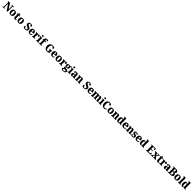

<svg xmlns="http://www.w3.org/2000/svg" viewBox="2948 -8697 16857 16857"><g transform="rotate(45 11376.5 -269.0)"><path d="M23 0H271V-56H235C201 -56 185 -63 185 -119V-547L546 0H650V-595C650 -643 671 -658 701 -658H736V-714H489V-658H524C552 -658 574 -645 574 -599V-228L255 -714H23V-658H57C85 -658 109 -651 109 -599V-119C109 -63 86 -56 50 -56H23Z M1039 10C1207 10 1294 -82 1294 -270C1294 -458 1199 -550 1042 -550C875 -550 788 -458 788 -270C788 -82 883 10 1039 10ZM1041 -56C979 -56 956 -130 956 -270C956 -411 978 -483 1040 -483C1103 -483 1126 -411 1126 -270C1126 -130 1104 -56 1041 -56Z M1578 10C1648 10 1696 -7 1718 -18V-88C1698 -83 1673 -79 1648 -79C1604 -79 1591 -105 1591 -163V-467H1709V-536H1591V-660H1498C1489 -616 1473 -584 1455 -565C1437 -544 1404 -520 1355 -519V-467H1425V-149C1425 -31 1482 10 1578 10Z M2028 10C2196 10 2283 -82 2283 -270C2283 -458 2188 -550 2031 -550C1864 -550 1777 -458 1777 -270C1777 -82 1872 10 2028 10ZM2030 -56C1968 -56 1945 -130 1945 -270C1945 -411 1967 -483 2029 -483C2092 -483 2115 -411 2115 -270C2115 -130 2093 -56 2030 -56Z M2828 10C2989 10 3092 -77 3092 -206C3092 -304 3047 -370 2911 -428C2777 -485 2749 -524 2749 -574C2749 -632 2786 -661 2837 -661C2905 -661 2941 -586 2941 -519C3032 -519 3066 -553 3066 -601C3066 -661 3001 -724 2856 -724C2718 -724 2613 -648 2613 -525C2613 -431 2655 -361 2792 -301C2894 -257 2954 -223 2954 -156C2954 -100 2914 -52 2846 -52C2776 -52 2709 -106 2708 -229C2649 -229 2594 -205 2594 -129C2594 -70 2640 10 2828 10Z M3417 10C3561 10 3617 -54 3617 -108C3617 -132 3601 -148 3580 -155C3559 -105 3522 -67 3458 -67C3376 -67 3333 -125 3331 -256H3636V-308C3636 -467 3549 -550 3406 -550C3252 -550 3164 -453 3164 -265C3164 -91 3247 10 3417 10ZM3472 -322H3333C3334 -426 3364 -482 3410 -482C3454 -482 3472 -423 3472 -322Z M3685 0H4016V-56H3984C3948 -56 3924 -64 3924 -123V-276C3924 -356 3948 -446 3996 -446C4031 -446 4038 -416 4038 -361C4118 -361 4168 -390 4168 -456C4168 -509 4138 -548 4066 -548C3992 -548 3951 -514 3921 -440H3916L3897 -536H3692V-480H3696C3737 -480 3758 -471 3758 -412V-128C3758 -65 3732 -56 3689 -56H3685Z M4346 -624C4396 -624 4438 -649 4438 -698C4438 -749 4396 -772 4346 -772C4295 -772 4256 -749 4256 -698C4256 -649 4295 -624 4346 -624ZM4195 0H4506V-56H4496C4459 -56 4433 -71 4433 -127V-536H4191V-480H4207C4242 -480 4268 -465 4268 -413V-128C4268 -71 4243 -56 4206 -56H4195Z M4539 0H4900V-56H4853C4827 -56 4790 -63 4790 -119V-462H4918V-536H4790V-590C4790 -679 4806 -709 4835 -709C4864 -709 4871 -653 4871 -623C4962 -623 4985 -657 4985 -695C4985 -730 4958 -769 4827 -769C4682 -769 4625 -695 4625 -569V-536H4543V-462H4625V-119C4625 -63 4584 -56 4563 -56H4539Z M5568 10C5655 10 5731 -9 5808 -46V-206C5808 -262 5820 -281 5859 -281H5867V-337H5560V-281H5576C5621 -281 5638 -262 5638 -210V-66C5618 -62 5599 -60 5582 -60C5445 -60 5394 -166 5394 -358C5394 -551 5443 -657 5570 -657C5644 -657 5683 -604 5683 -518C5774 -518 5818 -559 5818 -607C5818 -672 5735 -724 5572 -724C5337 -724 5214 -574 5214 -358C5214 -137 5330 10 5568 10Z M6199 10C6343 10 6399 -54 6399 -108C6399 -132 6383 -148 6362 -155C6341 -105 6304 -67 6240 -67C6158 -67 6115 -125 6113 -256H6418V-308C6418 -467 6331 -550 6188 -550C6034 -550 5946 -453 5946 -265C5946 -91 6029 10 6199 10ZM6254 -322H6115C6116 -426 6146 -482 6192 -482C6236 -482 6254 -423 6254 -322Z M6746 10C6914 10 7001 -82 7001 -270C7001 -458 6906 -550 6749 -550C6582 -550 6495 -458 6495 -270C6495 -82 6590 10 6746 10ZM6748 -56C6686 -56 6663 -130 6663 -270C6663 -411 6685 -483 6747 -483C6810 -483 6833 -411 6833 -270C6833 -130 6811 -56 6748 -56Z M7055 0H7386V-56H7354C7318 -56 7294 -64 7294 -123V-276C7294 -356 7318 -446 7366 -446C7401 -446 7408 -416 7408 -361C7488 -361 7538 -390 7538 -456C7538 -509 7508 -548 7436 -548C7362 -548 7321 -514 7291 -440H7286L7267 -536H7062V-480H7066C7107 -480 7128 -471 7128 -412V-128C7128 -65 7102 -56 7059 -56H7055Z M7774 234C7965 234 8056 161 8056 41C8056 -56 7995 -112 7866 -112H7755C7729 -112 7711 -121 7711 -143C7711 -165 7728 -186 7742 -193C7753 -190 7783 -188 7796 -188C7940 -188 8004 -262 8004 -370C8004 -428 7980 -467 7950 -494C7959 -499 7969 -504 7983 -504C7997 -504 8016 -491 8016 -459C8068 -459 8085 -489 8085 -522C8085 -554 8062 -582 8020 -582C7971 -582 7942 -554 7914 -523C7881 -541 7845 -550 7796 -550C7650 -550 7585 -483 7585 -365C7585 -280 7632 -229 7693 -209C7637 -178 7599 -148 7599 -103C7599 -55 7638 -32 7675 -17C7597 -10 7545 33 7545 100C7545 188 7621 234 7774 234ZM7794 -250C7742 -250 7729 -298 7729 -364C7729 -433 7742 -487 7794 -487C7848 -487 7859 -435 7859 -365C7859 -297 7848 -250 7794 -250ZM7777 172C7715 172 7671 148 7671 99C7671 40 7715 23 7746 23H7862C7907 23 7929 45 7929 80C7929 137 7876 172 7777 172Z M8249 -624C8299 -624 8341 -649 8341 -698C8341 -749 8299 -772 8249 -772C8198 -772 8159 -749 8159 -698C8159 -649 8198 -624 8249 -624ZM8098 0H8409V-56H8399C8362 -56 8336 -71 8336 -127V-536H8094V-480H8110C8145 -480 8171 -465 8171 -413V-128C8171 -71 8146 -56 8109 -56H8098Z M8614 10C8683 10 8709 -11 8751 -64H8760L8782 0H8976V-56H8973C8931 -56 8917 -72 8917 -126V-380C8917 -505 8847 -550 8709 -550C8598 -550 8506 -519 8506 -446C8506 -397 8549 -378 8640 -378C8640 -448 8658 -486 8696 -486C8736 -486 8751 -448 8751 -374V-320L8675 -317C8535 -312 8467 -263 8467 -154C8467 -42 8533 10 8614 10ZM8679 -65C8649 -65 8636 -95 8636 -150C8636 -221 8656 -257 8718 -262L8752 -265V-191C8752 -115 8723 -65 8679 -65Z M9018 0H9321V-56H9317C9276 -56 9255 -65 9255 -121V-306C9255 -387 9272 -460 9326 -460C9373 -460 9386 -410 9386 -325V0H9613V-56H9609C9567 -56 9551 -65 9551 -126V-357C9551 -492 9498 -550 9398 -550C9320 -550 9282 -516 9256 -467H9252L9239 -536H9023V-480H9027C9068 -480 9089 -471 9089 -416V-124C9089 -65 9065 -56 9023 -56H9018Z M10140 10C10301 10 10404 -77 10404 -206C10404 -304 10359 -370 10223 -428C10089 -485 10061 -524 10061 -574C10061 -632 10098 -661 10149 -661C10217 -661 10253 -586 10253 -519C10344 -519 10378 -553 10378 -601C10378 -661 10313 -724 10168 -724C10030 -724 9925 -648 9925 -525C9925 -431 9967 -361 10104 -301C10206 -257 10266 -223 10266 -156C10266 -100 10226 -52 10158 -52C10088 -52 10021 -106 10020 -229C9961 -229 9906 -205 9906 -129C9906 -70 9952 10 10140 10Z M10729 10C10873 10 10929 -54 10929 -108C10929 -132 10913 -148 10892 -155C10871 -105 10834 -67 10770 -67C10688 -67 10645 -125 10643 -256H10948V-308C10948 -467 10861 -550 10718 -550C10564 -550 10476 -453 10476 -265C10476 -91 10559 10 10729 10ZM10784 -322H10645C10646 -426 10676 -482 10722 -482C10766 -482 10784 -423 10784 -322Z M10999 0H11302V-56H11299C11257 -56 11236 -65 11236 -121V-306C11236 -387 11256 -459 11308 -459C11356 -459 11371 -410 11371 -325V0H11598V-56H11594C11552 -56 11536 -65 11536 -126V-318C11536 -394 11557 -459 11608 -459C11656 -459 11673 -410 11673 -325V0H11900V-56H11897C11855 -56 11838 -65 11838 -126V-357C11838 -492 11780 -550 11678 -550C11600 -550 11553 -517 11529 -467H11525C11503 -524 11457 -550 11389 -550C11303 -550 11263 -517 11237 -467H11232L11220 -536H11002V-484H11006C11047 -484 11071 -475 11071 -419V-124C11071 -65 11047 -56 11005 -56H10999Z M12087 -624C12137 -624 12179 -649 12179 -698C12179 -749 12137 -772 12087 -772C12036 -772 11997 -749 11997 -698C11997 -649 12036 -624 12087 -624ZM11936 0H12247V-56H12237C12200 -56 12174 -71 12174 -127V-536H11932V-480H11948C11983 -480 12009 -465 12009 -413V-128C12009 -71 11984 -56 11947 -56H11936Z M12647 10C12826 10 12873 -70 12873 -128C12873 -143 12867 -163 12858 -172C12826 -126 12774 -72 12676 -72C12544 -72 12496 -159 12496 -358C12496 -548 12531 -657 12640 -657C12716 -657 12741 -583 12741 -516C12829 -516 12873 -555 12873 -606C12873 -672 12798 -724 12649 -724C12430 -724 12316 -575 12316 -358C12316 -137 12427 10 12647 10Z M13204 10C13372 10 13459 -82 13459 -270C13459 -458 13364 -550 13207 -550C13040 -550 12953 -458 12953 -270C12953 -82 13048 10 13204 10ZM13206 -56C13144 -56 13121 -130 13121 -270C13121 -411 13143 -483 13205 -483C13268 -483 13291 -411 13291 -270C13291 -130 13269 -56 13206 -56Z M13515 0H13818V-56H13814C13773 -56 13752 -65 13752 -121V-306C13752 -387 13769 -460 13823 -460C13870 -460 13883 -410 13883 -325V0H14110V-56H14106C14064 -56 14048 -65 14048 -126V-357C14048 -492 13995 -550 13895 -550C13817 -550 13779 -516 13753 -467H13749L13736 -536H13520V-480H13524C13565 -480 13586 -471 13586 -416V-124C13586 -65 13562 -56 13520 -56H13515Z M14363 10C14436 10 14480 -22 14508 -75H14513L14542 0H14740V-56H14732C14687 -56 14663 -72 14663 -134V-760H14414V-704H14422C14463 -704 14497 -697 14497 -643V-588C14497 -550 14497 -506 14499 -476H14495C14468 -517 14430 -548 14361 -548C14241 -548 14172 -460 14172 -267C14172 -75 14241 10 14363 10ZM14414 -67C14360 -67 14339 -133 14339 -268C14339 -400 14360 -473 14414 -473C14478 -473 14497 -400 14497 -269C14497 -135 14478 -67 14414 -67Z M15049 10C15193 10 15249 -54 15249 -108C15249 -132 15233 -148 15212 -155C15191 -105 15154 -67 15090 -67C15008 -67 14965 -125 14963 -256H15268V-308C15268 -467 15181 -550 15038 -550C14884 -550 14796 -453 14796 -265C14796 -91 14879 10 15049 10ZM15104 -322H14965C14966 -426 14996 -482 15042 -482C15086 -482 15104 -423 15104 -322Z M15319 0H15622V-56H15618C15577 -56 15556 -65 15556 -121V-306C15556 -387 15573 -460 15627 -460C15674 -460 15687 -410 15687 -325V0H15914V-56H15910C15868 -56 15852 -65 15852 -126V-357C15852 -492 15799 -550 15699 -550C15621 -550 15583 -516 15557 -467H15553L15540 -536H15324V-480H15328C15369 -480 15390 -471 15390 -416V-124C15390 -65 15366 -56 15324 -56H15319Z M16159 10C16299 10 16373 -59 16373 -166C16373 -266 16309 -305 16209 -340C16122 -370 16096 -388 16096 -429C16096 -466 16124 -486 16167 -486C16218 -486 16256 -450 16256 -385C16322 -385 16352 -408 16352 -453C16352 -501 16303 -549 16181 -549C16054 -549 15970 -496 15970 -385C15970 -287 16024 -246 16135 -208C16214 -180 16248 -161 16248 -120C16248 -83 16224 -54 16162 -54C16097 -54 16055 -94 16055 -181C16006 -181 15964 -161 15964 -105C15964 -39 16013 10 16159 10Z M16692 10C16836 10 16892 -54 16892 -108C16892 -132 16876 -148 16855 -155C16834 -105 16797 -67 16733 -67C16651 -67 16608 -125 16606 -256H16911V-308C16911 -467 16824 -550 16681 -550C16527 -550 16439 -453 16439 -265C16439 -91 16522 10 16692 10ZM16747 -322H16608C16609 -426 16639 -482 16685 -482C16729 -482 16747 -423 16747 -322Z M17177 10C17250 10 17294 -22 17322 -75H17327L17356 0H17554V-56H17546C17501 -56 17477 -72 17477 -134V-760H17228V-704H17236C17277 -704 17311 -697 17311 -643V-588C17311 -550 17311 -506 17313 -476H17309C17282 -517 17244 -548 17175 -548C17055 -548 16986 -460 16986 -267C16986 -75 17055 10 17177 10ZM17228 -67C17174 -67 17153 -133 17153 -268C17153 -400 17174 -473 17228 -473C17292 -473 17311 -400 17311 -269C17311 -135 17292 -67 17228 -67Z M17835 0H18403L18410 -187H18338L18331 -139C18324 -95 18305 -64 18261 -64H18091V-342H18313V-405H18091V-650H18234C18280 -650 18296 -626 18301 -575L18305 -527H18378L18375 -714H17835V-658H17874C17899 -658 17921 -651 17921 -600V-109C17921 -74 17905 -56 17876 -56H17835Z M18447 0H18692V-56H18688C18647 -56 18631 -67 18631 -89C18631 -105 18642 -121 18653 -137L18713 -222L18763 -158C18794 -119 18798 -104 18798 -89C18798 -67 18780 -56 18742 -56H18738V0H19059V-56H19047C19023 -56 19001 -71 18972 -109L18835 -292L18933 -415C18974 -466 18989 -480 19025 -480H19034V-536H18816V-480H18819C18845 -480 18862 -474 18862 -450C18862 -432 18850 -416 18836 -396L18797 -342L18748 -405C18733 -425 18727 -437 18727 -451C18727 -467 18736 -480 18775 -480H18778V-536H18465V-480H18477C18506 -480 18531 -462 18558 -427L18676 -270L18557 -120C18518 -72 18501 -56 18456 -56H18447Z M19310 10C19380 10 19428 -7 19450 -18V-88C19430 -83 19405 -79 19380 -79C19336 -79 19323 -105 19323 -163V-467H19441V-536H19323V-660H19230C19221 -616 19205 -584 19187 -565C19169 -544 19136 -520 19087 -519V-467H19157V-149C19157 -31 19214 10 19310 10Z M19481 0H19812V-56H19780C19744 -56 19720 -64 19720 -123V-276C19720 -356 19744 -446 19792 -446C19827 -446 19834 -416 19834 -361C19914 -361 19964 -390 19964 -456C19964 -509 19934 -548 19862 -548C19788 -548 19747 -514 19717 -440H19712L19693 -536H19488V-480H19492C19533 -480 19554 -471 19554 -412V-128C19554 -65 19528 -56 19485 -56H19481Z M20145 10C20214 10 20240 -11 20282 -64H20291L20313 0H20507V-56H20504C20462 -56 20448 -72 20448 -126V-380C20448 -505 20378 -550 20240 -550C20129 -550 20037 -519 20037 -446C20037 -397 20080 -378 20171 -378C20171 -448 20189 -486 20227 -486C20267 -486 20282 -448 20282 -374V-320L20206 -317C20066 -312 19998 -263 19998 -154C19998 -42 20064 10 20145 10ZM20210 -65C20180 -65 20167 -95 20167 -150C20167 -221 20187 -257 20249 -262L20283 -265V-191C20283 -115 20254 -65 20210 -65Z M20556 0H20882C21072 0 21164 -65 21164 -197C21164 -303 21096 -359 21000 -376V-381C21074 -401 21137 -448 21137 -539C21137 -664 21038 -714 20854 -714H20556V-658H20596C20618 -658 20643 -647 20643 -600V-115C20643 -75 20628 -56 20599 -56H20556ZM20846 -406H20813V-650H20844C20919 -650 20959 -621 20959 -531C20959 -442 20923 -406 20846 -406ZM20869 -64H20813V-342H20871C20947 -342 20982 -296 20982 -200C20982 -99 20943 -64 20869 -64Z M21489 10C21657 10 21744 -82 21744 -270C21744 -458 21649 -550 21492 -550C21325 -550 21238 -458 21238 -270C21238 -82 21333 10 21489 10ZM21491 -56C21429 -56 21406 -130 21406 -270C21406 -411 21428 -483 21490 -483C21553 -483 21576 -411 21576 -270C21576 -130 21554 -56 21491 -56Z M21802 0H22114V-56H22103C22067 -56 22041 -71 22041 -127V-760H21802V-704H21813C21833 -704 21875 -697 21875 -645V-127C21875 -71 21849 -56 21813 -56H21802Z M22361 10C22434 10 22478 -22 22506 -75H22511L22540 0H22738V-56H22730C22685 -56 22661 -72 22661 -134V-760H22412V-704H22420C22461 -704 22495 -697 22495 -643V-588C22495 -550 22495 -506 22497 -476H22493C22466 -517 22428 -548 22359 -548C22239 -548 22170 -460 22170 -267C22170 -75 22239 10 22361 10ZM22412 -67C22358 -67 22337 -133 22337 -268C22337 -400 22358 -473 22412 -473C22476 -473 22495 -400 22495 -269C22495 -135 22476 -67 22412 -67Z"/></g></svg>

Font: Noto Serif Georgian SemiCondensed ExtraBold
Style: Regular
Weight: 800
Width: 4
Designer: Monotype Design Team, Akaki Razmadze
Foundry: Google LLC
Version: Version 2.003